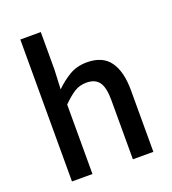

<svg xmlns="http://www.w3.org/2000/svg" viewBox="-143 -905 907 1013"><g transform="rotate(-20 310.5 -398.5)"><path d="M87 0V-797H202V-586L197 -477Q233 -513 276 -538.5Q319 -564 375 -564Q463 -564 503.5 -507.5Q544 -451 544 -346V0H429V-332Q429 -403 407 -433.5Q385 -464 336 -464Q298 -464 268.5 -445.5Q239 -427 202 -390V0Z"/></g></svg>

Font: Noto Sans KR Thin Medium
Style: Regular
Weight: 500
Version: Version 2.004-H2;hotconv 1.0.118;makeotfexe 2.5.65603